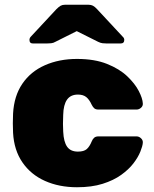

<svg xmlns="http://www.w3.org/2000/svg" viewBox="-20 -778 646 808"><path d="M304 10Q229 10 169.5 -16.5Q110 -43 74.5 -94.5Q39 -146 35 -219Q34 -235 34 -259Q34 -283 35 -300Q39 -374 74 -425.5Q109 -477 169 -503.5Q229 -530 304 -530Q378 -530 430.5 -509Q483 -488 515.5 -457Q548 -426 564 -395Q580 -364 581 -343Q582 -332 573.5 -324.5Q565 -317 555 -317H394Q383 -317 377 -322Q371 -327 366 -337Q356 -359 343 -369.5Q330 -380 308 -380Q277 -380 262 -358.5Q247 -337 246 -295Q244 -254 246 -224Q248 -181 262.5 -160.5Q277 -140 308 -140Q333 -140 345 -150.5Q357 -161 366 -183Q370 -193 376.5 -198.5Q383 -204 394 -204H555Q565 -204 573.5 -196Q582 -188 581 -177Q580 -163 570.5 -139.5Q561 -116 541.5 -90.5Q522 -65 490 -42Q458 -19 412 -4.5Q366 10 304 10ZM119 -595Q104 -595 104 -610Q104 -618 110 -624L217 -739Q228 -750 235.5 -754Q243 -758 253 -758H353Q363 -758 371 -754Q379 -750 389 -739L496 -624Q503 -618 503 -610Q503 -595 487 -595H430Q421 -595 412 -596Q403 -597 393 -602L303 -647L213 -602Q205 -597 195 -596Q185 -595 176 -595Z"/></svg>

Font: Rubik ExtraBold
Style: Regular
Weight: 800
Designer: Hubert and Fischer
Foundry: Hubert and Fischer
Version: Version 2.300;gftools[0.9.30]